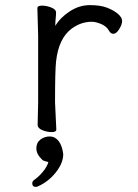

<svg xmlns="http://www.w3.org/2000/svg" viewBox="-20 -506 540 750"><path d="M200 0Q200 10 182 10Q164 10 145.5 2.5Q127 -5 127 -18L129 -106V-367L126 -474Q126 -484 144 -484Q162 -484 180.5 -476.5Q199 -469 199 -457.5Q199 -446 197.5 -434Q196 -422 196 -405Q216 -438 253 -462Q290 -486 331 -486Q372 -486 398 -476Q424 -466 440.5 -452Q457 -438 457 -424Q457 -410 445.5 -392Q434 -374 423.5 -374Q413 -374 407 -384Q397 -403 375.5 -412Q354 -421 339 -421Q297 -421 261 -395Q209 -357 199 -266Q195 -230 195 -106ZM120 224Q106 224 106 210Q106 203 112 198Q131 185 147.5 165Q164 145 169 127Q167 126 157.5 124Q148 122 144 117Q122 96 122 73.5Q122 51 138 39Q154 27 174.5 27Q195 27 209 45Q223 63 227 96Q227 131 198 167.5Q169 204 128 222Q124 224 120 224Z"/></svg>

Font: LXGW WenKai Mono Lite
Style: Regular
Weight: 400
Monospace: yes
Designer: LXGW / Fontworks Inc.
Foundry: LXGW / Fontworks Inc.
Version: Version 1.520; June 14, 2025